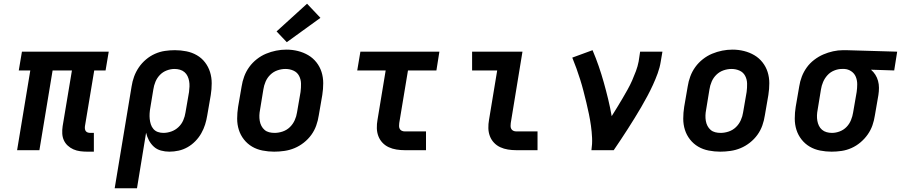

<svg xmlns="http://www.w3.org/2000/svg" viewBox="-20 -808 4847 1033"><path d="M450 8Q430 8 411 5.5Q392 3 375 -4.5Q358 -12 344.5 -24.5Q331 -37 323.5 -53.5Q316 -70 315 -89.5Q314 -109 317 -129L367 -429H263L192 0H72L143 -429H81L98 -530H565L548 -429H487L437 -129Q436 -121 437 -114Q438 -107 442 -102Q446 -97 452.5 -95Q459 -93 467 -93H485V8Z M597 205 688 -343Q692 -370 701.5 -396Q711 -422 727 -445.5Q743 -469 765.5 -488Q788 -507 814 -518.5Q840 -530 867 -534Q894 -538 921 -538Q952 -538 982.5 -532Q1013 -526 1039 -511Q1065 -496 1083 -472.5Q1101 -449 1110 -420.5Q1119 -392 1119 -360Q1119 -328 1114 -297L1095 -187Q1091 -162 1083.5 -138Q1076 -114 1063 -91Q1050 -68 1031 -48.5Q1012 -29 989 -16Q966 -3 941 2.5Q916 8 891 8Q868 8 846 2Q824 -4 808 -18.5Q792 -33 781.5 -52.5Q771 -72 766 -94L717 205ZM859 -93Q880 -93 901.5 -100.5Q923 -108 940 -124Q957 -140 966 -161Q975 -182 978 -203L997 -313Q999 -328 999.5 -343Q1000 -358 997.5 -372Q995 -386 989 -398.5Q983 -411 972.5 -420Q962 -429 948 -433Q934 -437 919 -437Q898 -437 877 -429Q856 -421 840.5 -405Q825 -389 816.5 -368.5Q808 -348 805 -327L789 -230Q786 -214 785 -198.5Q784 -183 785.5 -168Q787 -153 791.5 -139Q796 -125 805.5 -114Q815 -103 829 -98Q843 -93 859 -93Z M1455 8Q1424 8 1393 2Q1362 -4 1336.5 -19Q1311 -34 1292.5 -57.5Q1274 -81 1265 -109.5Q1256 -138 1256 -169.5Q1256 -201 1261 -233L1280 -343Q1284 -370 1294 -397Q1304 -424 1321 -447.5Q1338 -471 1361.5 -489.5Q1385 -508 1411.5 -519Q1438 -530 1465.5 -535.5Q1493 -541 1521 -541Q1553 -541 1583 -533.5Q1613 -526 1638.5 -511Q1664 -496 1682.5 -472.5Q1701 -449 1710 -420.5Q1719 -392 1719 -360.5Q1719 -329 1714 -297L1695 -187Q1691 -160 1681.5 -133Q1672 -106 1655 -82.5Q1638 -59 1614.5 -40.5Q1591 -22 1564.5 -11Q1538 0 1510 4Q1482 8 1455 8ZM1457 -93Q1479 -93 1501 -100.5Q1523 -108 1539.5 -124Q1556 -140 1565.5 -161Q1575 -182 1578 -203L1597 -313Q1600 -336 1599.5 -358.5Q1599 -381 1589 -400Q1579 -419 1559 -428Q1539 -437 1516 -437Q1494 -437 1472.5 -429.5Q1451 -422 1434.5 -406Q1418 -390 1409 -369Q1400 -348 1397 -327L1379 -217Q1376 -202 1375.5 -187Q1375 -172 1377.5 -157.5Q1380 -143 1386.5 -130.5Q1393 -118 1403.5 -109Q1414 -100 1428 -96.5Q1442 -93 1457 -93ZM1523 -581 1468 -639 1632 -788 1704 -712Z M2157 0Q2135 0 2113 -3.5Q2091 -7 2071.5 -16Q2052 -25 2037.5 -40.5Q2023 -56 2015.5 -76Q2008 -96 2007.5 -118.5Q2007 -141 2011 -163L2055 -429H1902L1919 -530H2344L2328 -429H2175L2128 -146Q2127 -138 2127 -130Q2127 -122 2130.5 -115Q2134 -108 2141.5 -104.5Q2149 -101 2157 -101H2272V0Z M2757 0Q2735 0 2713 -3.5Q2691 -7 2671.5 -16Q2652 -25 2637.5 -40.5Q2623 -56 2615.5 -76Q2608 -96 2607.5 -118.5Q2607 -141 2611 -163L2655 -429H2520V-530H2791L2728 -146Q2727 -138 2727 -130Q2727 -122 2730.5 -115Q2734 -108 2741.5 -104.5Q2749 -101 2757 -101H2872V0Z M3162 0Q3167 -33 3165.5 -66Q3164 -99 3159.5 -131Q3155 -163 3148.5 -194.5Q3142 -226 3134.5 -257Q3127 -288 3119 -319Q3111 -350 3101.5 -380Q3092 -410 3081.5 -439.5Q3071 -469 3059 -498L3168 -538Q3186 -496 3201 -452.5Q3216 -409 3228.5 -364.5Q3241 -320 3252 -274.5Q3263 -229 3271 -183Q3286 -207 3300.5 -230.5Q3315 -254 3329 -278Q3343 -302 3356.5 -326Q3370 -350 3381 -375Q3392 -400 3401.5 -425.5Q3411 -451 3416 -477L3424 -530H3544L3535 -477Q3530 -445 3518.5 -413.5Q3507 -382 3493 -351.5Q3479 -321 3463 -291Q3447 -261 3429.5 -231Q3412 -201 3394 -172Q3376 -143 3357.5 -114Q3339 -85 3320 -56.5Q3301 -28 3282 0Z M3855 8Q3824 8 3793 2Q3762 -4 3736.5 -19Q3711 -34 3692.5 -57.5Q3674 -81 3665 -109.5Q3656 -138 3656 -169.5Q3656 -201 3661 -233L3680 -343Q3684 -370 3694 -397Q3704 -424 3721 -447.5Q3738 -471 3761.5 -489.5Q3785 -508 3811.5 -519Q3838 -530 3865.5 -535.5Q3893 -541 3921 -541Q3953 -541 3983 -533.5Q4013 -526 4038.5 -511Q4064 -496 4082.5 -472.5Q4101 -449 4110 -420.5Q4119 -392 4119 -360.5Q4119 -329 4114 -297L4095 -187Q4091 -160 4081.5 -133Q4072 -106 4055 -82.5Q4038 -59 4014.5 -40.5Q3991 -22 3964.5 -11Q3938 0 3910 4Q3882 8 3855 8ZM3857 -93Q3879 -93 3901 -100.5Q3923 -108 3939.5 -124Q3956 -140 3965.5 -161Q3975 -182 3978 -203L3997 -313Q4000 -336 3999.5 -358.5Q3999 -381 3989 -400Q3979 -419 3959 -428Q3939 -437 3916 -437Q3894 -437 3872.5 -429.5Q3851 -422 3834.5 -406Q3818 -390 3809 -369Q3800 -348 3797 -327L3779 -217Q3776 -202 3775.5 -187Q3775 -172 3777.5 -157.5Q3780 -143 3786.5 -130.5Q3793 -118 3803.5 -109Q3814 -100 3828 -96.5Q3842 -93 3857 -93Z M4454 8Q4423 8 4392.5 2Q4362 -4 4336.5 -19Q4311 -34 4292.5 -57.5Q4274 -81 4265 -109.5Q4256 -138 4256 -170Q4256 -202 4261 -233L4280 -343Q4284 -370 4294 -396Q4304 -422 4320.5 -445Q4337 -468 4360.5 -486Q4384 -504 4409.5 -515Q4435 -526 4462 -532Q4489 -538 4516 -538Q4520 -538 4524.5 -538Q4529 -538 4533 -538L4807 -530L4791 -429L4666 -433Q4680 -421 4689.5 -406Q4699 -391 4704 -373Q4709 -355 4709 -335.5Q4709 -316 4706 -297L4687 -187Q4683 -160 4674 -134Q4665 -108 4648.5 -84.5Q4632 -61 4609.5 -42Q4587 -23 4561 -11.5Q4535 0 4508 4Q4481 8 4454 8ZM4456 -93Q4477 -93 4498 -101Q4519 -109 4534.5 -125Q4550 -141 4558.5 -162Q4567 -183 4570 -203L4589 -313Q4592 -334 4592 -355Q4592 -376 4584.5 -394.5Q4577 -413 4560 -424.5Q4543 -436 4523 -437H4516Q4514 -437 4512.5 -437Q4511 -437 4509 -437Q4489 -437 4468 -428.5Q4447 -420 4432 -403.5Q4417 -387 4408.5 -367Q4400 -347 4397 -327L4379 -217Q4376 -202 4375.5 -187Q4375 -172 4377.5 -158Q4380 -144 4386 -131.5Q4392 -119 4402.5 -110Q4413 -101 4427 -97Q4441 -93 4456 -93Z"/></svg>

Font: Iosevka Curly Slab Extended
Style: Bold Italic
Weight: 700
Width: 7
Italic angle: -9°
Monospace: yes
Designer: Belleve Invis
Foundry: Belleve Invis
Version: Version 11.0.0; ttfautohint (v1.8.3)